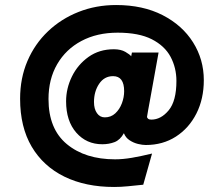

<svg xmlns="http://www.w3.org/2000/svg" viewBox="-20 -732 891 764"><path d="M434 12Q320.5 12 236.5 -29Q152.5 -70 106.2 -148.2Q60 -226.5 60 -339Q60 -421 89.2 -489.2Q118.5 -557.5 170.8 -607.2Q223 -657 292.5 -684.5Q362 -712 442 -712Q548.5 -712 627 -671.8Q705.5 -631.5 748.2 -563.5Q791 -495.5 791 -413Q791 -338.5 761.5 -280.2Q732 -222 680 -188.5Q628 -155 560 -155Q547 -155 529.2 -159.2Q511.5 -163.5 495.8 -173.8Q480 -184 473 -202Q458 -175 435.8 -166.5Q413.5 -158 387 -158Q324 -158 283.5 -204.2Q243 -250.5 243 -329Q243 -380 266.2 -427.5Q289.5 -475 332.2 -505.5Q375 -536 433 -536Q461 -536 479 -525.5Q497 -515 502 -508L505 -523H611L578 -340Q574 -318 569.5 -293.8Q565 -269.5 565 -267Q565 -263.5 569 -259.8Q573 -256 582 -256Q620.5 -256 651.2 -293Q682 -330 682 -410Q682 -462 658.8 -505.8Q635.5 -549.5 584 -575.8Q532.5 -602 448 -602Q366 -602 304 -569Q242 -536 207.5 -476.5Q173 -417 173 -338Q173 -219 246 -158.5Q319 -98 438 -98Q469 -98 505.2 -104.2Q541.5 -110.5 585 -121L550 3Q517 6.5 488.8 9.2Q460.5 12 434 12ZM397 -265Q421.5 -265 438.8 -281Q456 -297 465 -321Q474 -345 474 -369Q474 -429 430 -429Q395 -429 374.5 -398.5Q354 -368 354 -326Q354 -298.5 365.8 -281.8Q377.5 -265 397 -265Z"/></svg>

Font: Overpass Black
Style: Regular
Weight: 900
Designer: Delve Withrington, Dave Bailey, Thomas Jockin
Foundry: Delve Fonts LLC
Version: Version 4.000; ttfautohint (v1.8.3)